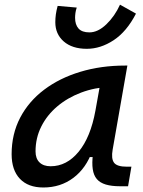

<svg xmlns="http://www.w3.org/2000/svg" viewBox="-20 -809 626 839"><path d="M169.4 10.3Q103 10.3 66.9 -27.8Q30.8 -65.9 30.8 -135.3Q30.8 -223.1 68.1 -294.7Q105.5 -366.2 172.9 -417Q240.2 -467.8 330.6 -495.1Q420.9 -522.5 526.9 -522.5H536.6L472.2 -154.8Q465.3 -115.7 478.3 -98.1Q491.2 -80.6 534.2 -80.6H554.2L539.6 4.9H504.9Q467.3 4.9 442.1 -2.7Q417 -10.3 403.1 -26.6Q389.2 -43 385.3 -69.8Q381.3 -96.7 386.2 -135.3L414.6 -122.6H357.9L383.8 -150.9Q356.9 -74.2 300.8 -32Q244.6 10.3 169.4 10.3ZM201.2 -82.5Q271.5 -82.5 323.7 -146Q376 -209.5 397 -325.7L422.4 -467.3L461.9 -429.7Q393.6 -426.8 334.2 -404.3Q274.9 -381.8 230.2 -344Q185.5 -306.2 160.4 -256.1Q135.3 -206.1 135.3 -147.5Q135.3 -116.2 152.6 -99.4Q169.9 -82.5 201.2 -82.5ZM359.4 -595.7Q295.4 -595.7 258.5 -627.9Q221.7 -660.2 221.7 -711.9Q221.7 -729 224.1 -746.3Q226.6 -763.7 231.9 -783.2L315.4 -775.9Q311 -763.2 309.6 -752Q308.1 -740.7 308.1 -731.4Q308.1 -701.2 323.2 -684.3Q338.4 -667.5 370.6 -667.5Q408.2 -667.5 445.1 -703.1Q481.9 -738.8 504.4 -788.6L574.2 -749.5Q533.7 -670.9 476.6 -633.3Q419.4 -595.7 359.4 -595.7Z"/></svg>

Font: Cascadia Mono NF
Style: Italic
Weight: 400
Italic angle: -10°
Monospace: yes
Designer: Aaron Bell
Foundry: Saja Typeworks
Version: Version 2404.023